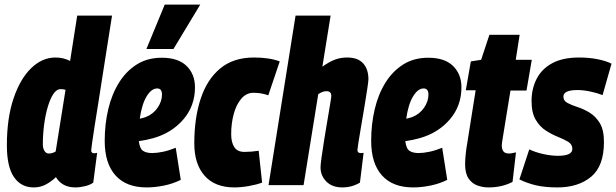

<svg xmlns="http://www.w3.org/2000/svg" viewBox="-20 -808 2689 838"><path d="M309 10Q251 10 224 -35Q206 -17 181.5 -3.5Q157 10 127 10Q72 10 41 -35Q10 -80 10 -174Q10 -292 39 -378Q68 -464 116 -510.5Q164 -557 222 -557Q257 -557 286 -542L317 -740H469Q466 -722 460 -683Q454 -644 445.5 -591Q437 -538 428 -479.5Q419 -421 410 -364.5Q401 -308 393.5 -261Q386 -214 382 -184.5Q378 -155 378 -152Q378 -139 391 -139Q397 -139 404 -141L387 -11Q374 -1 351.5 4.5Q329 10 309 10ZM193 -138Q209 -138 223 -147L266 -416Q256 -419 245 -419Q227 -419 213 -398Q199 -377 188.5 -341.5Q178 -306 172.5 -263.5Q167 -221 167 -178Q167 -161 174 -149.5Q181 -138 193 -138Z M769 -23Q735 -6 695.5 2Q656 10 620 10Q531 10 484 -42.5Q437 -95 437 -193Q437 -266 452.5 -331.5Q468 -397 499.5 -447.5Q531 -498 577.5 -527Q624 -556 686 -556Q758 -556 794.5 -520Q831 -484 831 -427Q831 -346 780.5 -287Q730 -228 649 -205Q617 -196 586 -192Q590 -159 604.5 -149.5Q619 -140 644 -140Q665 -140 691 -145.5Q717 -151 747 -163ZM666 -422Q641 -422 620 -387.5Q599 -353 590 -290Q605 -293 616 -297Q649 -310 668 -338Q687 -366 687 -395Q687 -422 666 -422ZM619 -594 699 -788H854L737 -594Z M1003 10Q918 10 873 -41Q828 -92 828 -182Q828 -293 856 -377.5Q884 -462 941.5 -509.5Q999 -557 1088 -557Q1156 -557 1201 -540L1151 -392Q1134 -398 1118.5 -400.5Q1103 -403 1086 -403Q1055 -403 1033 -377Q1011 -351 1000 -310Q989 -269 989 -222Q989 -187 1002.5 -166Q1016 -145 1047 -145Q1077 -145 1109 -150L1124 -11Q1100 -2 1066 4Q1032 10 1003 10Z M1540 -153Q1540 -140 1554 -140Q1557 -140 1560.5 -140Q1564 -140 1567 -141L1551 -11Q1516 10 1474 10Q1430 10 1404.5 -15.5Q1379 -41 1379 -78Q1379 -89 1383.5 -122Q1388 -155 1395 -198Q1402 -241 1409 -282.5Q1416 -324 1421 -354Q1426 -384 1426 -389Q1426 -410 1405 -410Q1388 -410 1369 -397L1305 0H1152L1270 -740H1423L1387 -517Q1418 -539 1442.5 -548Q1467 -557 1495 -557Q1542 -557 1565 -531.5Q1588 -506 1588 -462Q1588 -453 1583 -420.5Q1578 -388 1571 -344.5Q1564 -301 1556.5 -259Q1549 -217 1544.5 -187Q1540 -157 1540 -153Z M1932 -23Q1898 -6 1858.5 2Q1819 10 1783 10Q1694 10 1647 -42.5Q1600 -95 1600 -193Q1600 -266 1615.5 -331.5Q1631 -397 1662.5 -447.5Q1694 -498 1740.5 -527Q1787 -556 1849 -556Q1921 -556 1957.5 -520Q1994 -484 1994 -427Q1994 -346 1943.5 -287Q1893 -228 1812 -205Q1780 -196 1749 -192Q1753 -159 1767.5 -149.5Q1782 -140 1807 -140Q1828 -140 1854 -145.5Q1880 -151 1910 -163ZM1829 -422Q1804 -422 1783 -387.5Q1762 -353 1753 -290Q1768 -293 1779 -297Q1812 -310 1831 -338Q1850 -366 1850 -395Q1850 -422 1829 -422Z M2232 -143 2217 -14Q2171 10 2112 10Q2087 10 2063.5 1.5Q2040 -7 2025 -29Q2010 -51 2010 -92Q2010 -108 2012.5 -134Q2015 -160 2019 -181L2056 -414H2013L2035 -540L2080 -547L2116 -656H2248L2231 -547H2301L2278 -413H2208L2173 -198Q2172 -191 2171 -184.5Q2170 -178 2170 -173Q2170 -157 2177 -147.5Q2184 -138 2202 -138Q2208 -138 2215 -139.5Q2222 -141 2232 -143Z M2247 -25 2290 -156Q2315 -144 2349.5 -136Q2384 -128 2416 -128Q2478 -128 2478 -158Q2478 -178 2460 -189Q2442 -200 2415.5 -210.5Q2389 -221 2362.5 -238Q2336 -255 2318 -285.5Q2300 -316 2300 -367Q2300 -420 2322 -463.5Q2344 -507 2390 -532Q2436 -557 2508 -557Q2551 -557 2588.5 -549.5Q2626 -542 2649 -530L2610 -393Q2584 -403 2554.5 -409Q2525 -415 2500 -415Q2439 -415 2439 -386Q2439 -368 2457 -358.5Q2475 -349 2501.5 -340.5Q2528 -332 2554 -316Q2580 -300 2598 -270.5Q2616 -241 2616 -188Q2616 -83 2560 -36.5Q2504 10 2413 10Q2357 10 2318 0.5Q2279 -9 2247 -25Z"/></svg>

Font: Georama Condensed ExtraBold
Style: Italic
Weight: 800
Width: 3
Italic angle: -9°
Designer: Jean-Baptiste Levee
Foundry: Production Type
Version: Version 1.000